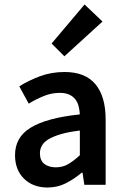

<svg xmlns="http://www.w3.org/2000/svg" viewBox="-20 -824 556 856"><path d="M267 -573 210 -630 357 -804 437 -728ZM192 12Q127 12 87 -27.5Q47 -67 47 -132Q47 -171 63.5 -201.5Q80 -232 115.5 -254Q151 -276 205.5 -291Q260 -306 336 -314Q335 -333 330.5 -350.5Q326 -368 315.5 -381.5Q305 -395 288 -402.5Q271 -410 246 -410Q210 -410 175.5 -396Q141 -382 108 -362L66 -439Q107 -465 158 -484Q209 -503 268 -503Q360 -503 405.5 -448.5Q451 -394 451 -291V0H356L348 -54H344Q311 -26 273.5 -7Q236 12 192 12ZM229 -78Q259 -78 283.5 -92Q308 -106 336 -132V-242Q286 -236 252 -226Q218 -216 197 -203.5Q176 -191 167 -175Q158 -159 158 -141Q158 -108 178 -93Q198 -78 229 -78Z"/></svg>

Font: TypoPRO Source Sans Pro
Style: Regular
Weight: 600
Designer: Paul D. Hunt
Foundry: Adobe Systems Incorporated
Version: Version 2.020;PS 2.000;hotconv 1.0.86;makeotf.lib2.5.63406